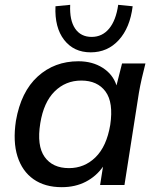

<svg xmlns="http://www.w3.org/2000/svg" viewBox="-20 -767 649 796"><path d="M236 9Q166 9 119 -24Q72 -57 52.5 -118.5Q33 -180 46 -266Q67 -387 136.5 -450Q206 -513 305 -513Q363 -513 405.5 -486Q448 -459 463 -413L486 -504H583Q575 -473 568 -442.5Q561 -412 556 -383L496 0H395L407 -76Q379 -36 335.5 -13.5Q292 9 236 9ZM266 -70Q330 -70 376 -115Q422 -160 437 -249Q451 -342 417.5 -387.5Q384 -433 317 -433Q252 -433 206.5 -388Q161 -343 147 -256Q132 -163 165 -116.5Q198 -70 266 -70ZM356 -550Q286 -550 246 -601.5Q206 -653 210 -741L271 -747Q268 -683 291.5 -648.5Q315 -614 360 -614Q404 -614 432.5 -648.5Q461 -683 470 -747L530 -741Q519 -652 472.5 -601Q426 -550 356 -550Z"/></svg>

Font: Mulish SemiBold
Style: Italic
Weight: 600
Italic angle: -9°
Designer: Vernon Adams
Foundry: Vernon Adams
Version: Version 3.603; ttfautohint (v1.8.3)